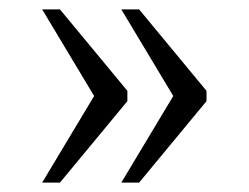

<svg xmlns="http://www.w3.org/2000/svg" viewBox="-20 -475 531 410"><path d="M239 -85 350 -270 239 -455H277L421 -281V-259L277 -85ZM70 -85 181 -270 70 -455H108L252 -281V-259L108 -85Z"/></svg>

Font: Noto Serif Tamil Light
Style: Regular
Weight: 300
Designer: Indian Type Foundry, Tom Grace, and the Monotype Design Team
Foundry: Monotype Imaging Inc.
Version: Version 2.004; ttfautohint (v1.8.4.7-5d5b)